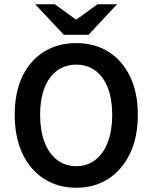

<svg xmlns="http://www.w3.org/2000/svg" viewBox="-20 -868 714 900"><path d="M337 12Q252 12 187 -29.5Q122 -71 85.5 -147.5Q49 -224 49 -330Q49 -436 85.5 -511Q122 -586 187 -626Q252 -666 337 -666Q423 -666 487.5 -626Q552 -586 589 -511Q626 -436 626 -330Q626 -224 589 -147.5Q552 -71 487.5 -29.5Q423 12 337 12ZM337 -89Q389 -89 427 -118.5Q465 -148 485.5 -202Q506 -256 506 -330Q506 -403 485.5 -456Q465 -509 427 -537Q389 -565 337 -565Q286 -565 247.5 -537Q209 -509 188.5 -456Q168 -403 168 -330Q168 -256 188.5 -202Q209 -148 247.5 -118.5Q286 -89 337 -89ZM279 -705 145 -848H237L335 -777H339L437 -848H529L395 -705Z"/></svg>

Font: Mada SemiBold
Style: Regular
Weight: 600
Designer: Khaled Hosny
Version: Version 1.5